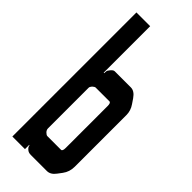

<svg xmlns="http://www.w3.org/2000/svg" viewBox="-242 -775 810 810"><g transform="rotate(45 162.5 -370.0)"><path d="M227.5 -125V-375Q227.5 -394.5 218.8 -394.5H136.7Q131.8 -394.5 123 -386.7Q116.2 -378.9 116.2 -373V-130.9Q116.2 -121.1 124 -113.3Q131.8 -105.5 137.7 -105.5H218.8Q227.5 -105.5 227.5 -125ZM116.2 -462.9H119.1Q119.1 -476.6 122.1 -480.5Q134.8 -500 144.5 -500H241.2Q262.7 -500 280.3 -474.6L294.9 -453.1Q310.5 -430.7 310.5 -404.3V-95.7Q310.5 -65.4 293 -42L278.3 -22.5Q261.7 0 240.2 0H144.5Q131.8 0 124 -5.9Q112.3 -14.6 111.3 -25.4H109.4V0H34.2V-740.2H116.2Z"/></g></svg>

Font: Vancouver Drive
Style: Bold
Weight: 700
Designer: Valery Zaveryaev
Foundry: Cyreal (www.cyreal.org)
Version: Version 1.01